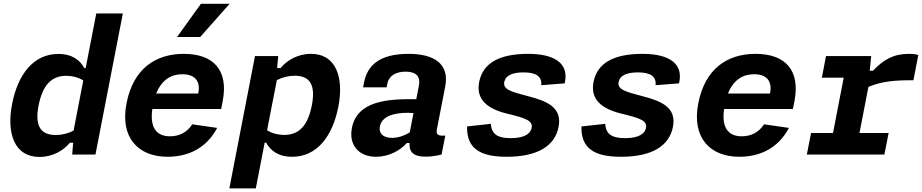

<svg xmlns="http://www.w3.org/2000/svg" viewBox="-20 -838 5000 1041"><path d="M45.5 -274C14.5 -114.5 58.5 13 194 13C267 13 325 -23 359 -64H376.5L371.5 0H497.5L646 -765H502L444.5 -469H437C415 -510 373.5 -545.5 296 -545.5C161.5 -545.5 77 -435 45.5 -274ZM189 -265C211 -377 259 -427 339.5 -427C370.5 -427 403 -419.5 431.5 -402L379 -130C348 -113.5 314.5 -106 282.5 -106C201.5 -106 167.5 -153.5 189 -265Z M666 -277.5C629.5 -91.5 730 12 888.5 12C992 12 1096 -28 1157.5 -144.5L1022.5 -164C993 -118.5 950 -99 901.5 -99C824.5 -99 792 -151 806 -247H1179L1187.5 -290C1219.5 -456.5 1139 -546 976.5 -546C823 -546 702 -465 666 -277.5ZM940 -637.5 1069.5 -817.5H1225L1065.5 -637.5ZM827 -331C857 -406 908.5 -435.5 968.5 -435.5C1033 -435.5 1069 -402 1055 -332V-331Z M1814.5 -259.5C1845.5 -419 1801.5 -546 1666.5 -546C1593 -546 1535 -510 1501 -469H1482.5L1488.5 -534H1362.5L1223.5 183.5H1367L1415 -64.5H1423C1445.5 -23.5 1486.5 12 1564 12C1698.5 12 1783 -98.5 1814.5 -259.5ZM1428 -131.5 1481 -403.5C1512 -419.5 1545.5 -427.5 1577.5 -427.5C1658.5 -427.5 1692.5 -380 1671 -268.5C1649.5 -156.5 1601.5 -106.5 1520.5 -106.5C1489.5 -106.5 1457 -114 1428 -131.5Z M2195.5 -546C2035 -546 1971.5 -482 1953.5 -390L1948.5 -364.5H2076L2080 -383.5C2088.5 -428.5 2127.5 -449.5 2179.5 -449.5C2230 -449 2262 -430 2251 -372.5L2237 -300C2080.5 -303 1916.5 -290.5 1888 -144.5C1870 -52.5 1924.5 12 2018.5 12C2086 12 2148 -20 2185.5 -62.5H2200.5C2198 -19 2215.5 11.5 2288 11.5C2314 11.5 2342.5 7.5 2374 0L2394.5 -103C2351.5 -100 2343 -108.5 2349.5 -141L2394 -369.5C2418 -492.5 2332.5 -546 2195.5 -546ZM2039.5 -152C2049 -201 2101 -226.5 2192 -226.5C2202.5 -226.5 2212.5 -226 2222 -225L2201.5 -120C2171.5 -102 2138 -90.5 2105 -90.5C2058 -90.5 2032.5 -114.5 2039.5 -152Z M2843.5 -546C2682.5 -546 2597.5 -493 2578 -393.5C2559 -297 2625 -247.5 2728.5 -222C2826 -198.5 2870.5 -185 2862.5 -144.5C2856.5 -113.5 2824 -89 2750 -89C2683 -89 2645 -106.5 2641.5 -166.5L2512.5 -152.5C2509.5 -35 2580 12 2727 12C2893 12 2988.5 -45.5 3008.5 -150C3028.5 -253.5 2950 -289 2845 -316C2749.5 -341 2706.5 -353 2714 -393.5C2721 -429 2758.5 -445.5 2818.5 -445.5C2888.5 -445.5 2919 -422.5 2914.5 -376L3041.5 -386C3067 -491 2991.5 -546 2843.5 -546Z M3463.5 -546C3302.5 -546 3217.5 -493 3198 -393.5C3179 -297 3245 -247.5 3348.5 -222C3446 -198.5 3490.5 -185 3482.5 -144.5C3476.5 -113.5 3444 -89 3370 -89C3303 -89 3265 -106.5 3261.5 -166.5L3132.5 -152.5C3129.5 -35 3200 12 3347 12C3513 12 3608.5 -45.5 3628.5 -150C3648.5 -253.5 3570 -289 3465 -316C3369.5 -341 3326.5 -353 3334 -393.5C3341 -429 3378.5 -445.5 3438.5 -445.5C3508.5 -445.5 3539 -422.5 3534.5 -376L3661.5 -386C3687 -491 3611.5 -546 3463.5 -546Z M3766 -277.5C3729.5 -91.5 3830 12 3988.5 12C4092 12 4196 -28 4257.5 -144.5L4122.5 -164C4093 -118.5 4050 -99 4001.5 -99C3924.5 -99 3892 -151 3906 -247H4279L4287.5 -290C4319.5 -456.5 4239 -546 4076.5 -546C3923 -546 3802 -465 3766 -277.5ZM3927 -331C3957 -406 4008.5 -435.5 4068.5 -435.5C4133 -435.5 4169 -402 4155 -332V-331Z M4703.5 -534H4458.5L4436 -417H4554.5L4496.5 -117H4377.5L4354.5 0H4775L4798 -117H4640L4688.5 -367C4763.5 -398 4831.5 -403 4932.5 -403L4959 -540C4944 -544.5 4928 -546 4908 -546C4824 -546 4770.5 -514.5 4713 -454.5H4695.5Z"/></svg>

Font: Monaspace Neon
Style: Bold Italic
Weight: 700
Italic angle: -11°
Designer: Riley Cran & the Lettermatic Team
Foundry: Lettermatic
Version: Version 1.200 (Monaspace Neon)